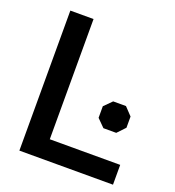

<svg xmlns="http://www.w3.org/2000/svg" viewBox="-128 -801 820 902"><g transform="rotate(20 281.5 -350.0)"><path d="M70 -700H186V-99H538V0H70ZM367 -272V-330L405 -368H469L506 -329V-273L469 -234H405Z"/></g></svg>

Font: Chakra Petch SemiBold
Style: Regular
Weight: 600
Designer: Katatrad Aksorn Co.,Ltd.
Foundry: Cadson Demak Co.,Ltd.
Version: Version 1.000; ttfautohint (v1.6)